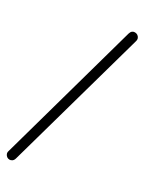

<svg xmlns="http://www.w3.org/2000/svg" viewBox="-206 -817 711 945"><g transform="rotate(20 149.5 -344.5)"><path d="M-5 38Q-10 49 -18 53Q-26 57 -34 55.5Q-42 54 -47.5 48.5Q-53 43 -55 34.5Q-57 26 -52 17L305 -728Q310 -738 317 -742Q324 -746 332.5 -744.5Q341 -743 347 -737.5Q353 -732 355 -723.5Q357 -715 352 -705Z"/></g></svg>

Font: Nunito ExtraLight Light
Style: Italic
Weight: 300
Italic angle: -9°
Version: Version 3.602